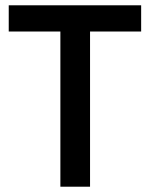

<svg xmlns="http://www.w3.org/2000/svg" viewBox="-20 -705 566 725"><path d="M13 -586V-685H513V-586H320V0H208V-586Z"/></svg>

Font: Titillium Web[RUS by Daymarius]
Style: Regular
Weight: 600
Designer: Cyrillization by Daymarius
Foundry: Cyrillization by Daymarius
Version: Version 1.002 September 11, 2018